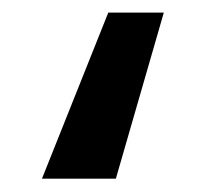

<svg xmlns="http://www.w3.org/2000/svg" viewBox="-20 -166 329 297"><path d="M159.2 110.4H44.9L147.5 -146.5H233.4Z"/></svg>

Font: Nasu
Style: Regular
Weight: 400
Designer: Ryoko NISHIZUKA (kana &amp; ideographs); Paul D. Hunt (Latin, Greek &amp; Cyrillic); Wenlong ZHANG (bopomofo); Sandoll C
Version: Version 2014.1215